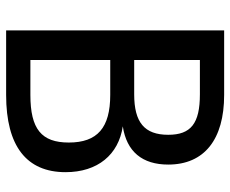

<svg xmlns="http://www.w3.org/2000/svg" viewBox="-84 -686 769 642"><g transform="rotate(90 301.0 -364.5)"><path d="M81.1 0H296.9C468.3 0 555.2 -68.4 555.2 -198.7C555.2 -306.2 496.6 -376 401.9 -390.1C486.3 -402.8 529.8 -455.1 529.8 -542C529.8 -662.6 445.8 -729 296.9 -729H81.1ZM180.2 -428.2V-647.9H294.9C392.6 -647.9 430.2 -617.7 430.2 -542C430.2 -462.4 388.7 -428.2 294.9 -428.2ZM180.2 -81.1V-348.1H296.9C406.7 -348.1 456.1 -305.2 456.1 -209.5C456.1 -118.2 411.1 -81.1 296.9 -81.1Z"/></g></svg>

Font: Hack
Style: Regular
Weight: 400
Monospace: yes
Designer: Christopher Simpkins
Foundry: Christopher Simpkins
Version: Version 2.010